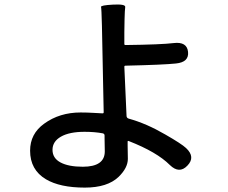

<svg xmlns="http://www.w3.org/2000/svg" viewBox="-20 -802 1040 874"><path d="M366 52Q253 52 189 14Q117 -29 117 -116Q117 -193 181 -239Q251 -290 347 -290Q378 -290 409 -288L447 -286Q452 -286 452 -291L444 -685Q442 -763 440 -770.5Q438 -778 495 -781Q552 -784 550 -770Q548 -756 547 -715Q546 -685 546 -655V-602Q546 -597 551 -597Q715 -599 771 -606Q831 -613 836 -566Q841 -519 781 -513Q726 -507 551 -503Q546 -503 546 -498L556 -275Q556 -265 566 -262Q646 -240 732 -190Q807 -147 827 -128Q871 -87 833 -48Q796 -9 753 -51Q694 -110 566 -160Q561 -162 561 -157V-139Q562 -109 562 -79Q562 -38 520 3Q469 52 366 52ZM357 -43Q457 -43 457 -113Q457 -143 456 -173V-185Q456 -193 448 -195Q411 -202 365 -202Q296 -202 257.5 -180Q219 -158 219 -120Q219 -82 255.5 -62.5Q292 -43 357 -43Z"/></svg>

Font: Resource Han Rounded JP Medium
Style: Regular
Weight: 500
Designer: Cyano Hao (round all glyphs); Ryoko NISHIZUKA 西塚涼子 (kana, bopomofo & ideographs); Paul D. Hunt (Latin, Greek & Cyrillic)
Foundry: Cyano Hao
Version: 0.990